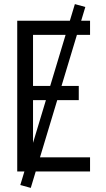

<svg xmlns="http://www.w3.org/2000/svg" viewBox="-20 -836 515 936"><path d="M64 0V-735H419V-666H141V-417H364V-348H141V-69H419V0ZM130 80 79 66 345 -816 396 -802Z"/></svg>

Font: Iosevka QP
Style: Regular
Weight: 400
Designer: Belleve Invis
Foundry: Belleve Invis
Version: Version 20.0.0; ttfautohint (v1.8.4)